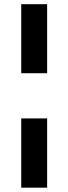

<svg xmlns="http://www.w3.org/2000/svg" viewBox="-20 -711 323 908"><path d="M80.4 -364.7H202.9V-691.2H80.4ZM80.4 176.5H202.9V-151H80.4Z"/></svg>

Font: LL Pando Sans
Style: Bold
Weight: 700
Designer: Joshua Smith
Foundry: Joshua Smith
Version: Version 1.000;Glyphs 3.2.1 (3258)